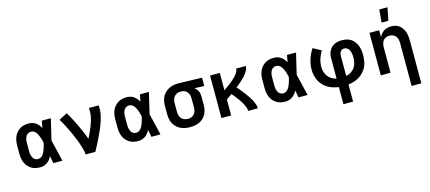

<svg xmlns="http://www.w3.org/2000/svg" viewBox="-66 -1406 5082 2269"><g transform="rotate(-15 2475.0 -271.0)"><path d="M265 8Q237 8 209 2.5Q181 -3 157 -17.5Q133 -32 114.5 -53.5Q96 -75 85 -100.5Q74 -126 69.5 -154Q65 -182 65 -210V-310Q65 -338 69.5 -366Q74 -394 85 -419.5Q96 -445 114.5 -466.5Q133 -488 157 -502.5Q181 -517 209 -522.5Q237 -528 265 -528Q287 -528 309 -521.5Q331 -515 349 -502Q367 -489 381.5 -471.5Q396 -454 407 -435Q411 -456 414.5 -477.5Q418 -499 422 -520H533Q517 -456 502.5 -391.5Q488 -327 472 -263Q489 -198 504 -132Q519 -66 535 0H424Q420 -22 416 -44.5Q412 -67 408 -89Q397 -69 383 -51Q369 -33 350.5 -19.5Q332 -6 310 1Q288 8 265 8ZM265 -93Q283 -93 299 -103Q315 -113 325.5 -127.5Q336 -142 343.5 -159Q351 -176 357 -193Q363 -210 367.5 -227.5Q372 -245 376 -263Q372 -280 367.5 -297.5Q363 -315 357 -331.5Q351 -348 343.5 -364Q336 -380 325 -394.5Q314 -409 298.5 -418Q283 -427 265 -427Q252 -427 239 -422.5Q226 -418 216 -409Q206 -400 200 -388Q194 -376 190 -363Q186 -350 185 -336.5Q184 -323 184 -310V-210Q184 -197 185 -183.5Q186 -170 190 -157Q194 -144 200 -132Q206 -120 216 -111Q226 -102 239 -97.5Q252 -93 265 -93Z M819 0Q819 -26 812.5 -51Q806 -76 798.5 -100.5Q791 -125 782.5 -149.5Q774 -174 764.5 -198Q755 -222 744.5 -245.5Q734 -269 723.5 -292.5Q713 -316 701.5 -339Q690 -362 678.5 -385Q667 -408 654 -430.5Q641 -453 628 -475L729 -528Q755 -486 778 -442Q801 -398 822.5 -353Q844 -308 863.5 -262.5Q883 -217 899 -170Q911 -193 922.5 -217Q934 -241 944.5 -265.5Q955 -290 964.5 -314.5Q974 -339 981.5 -364.5Q989 -390 994.5 -416Q1000 -442 1000 -468V-520H1119V-468Q1119 -436 1112 -405Q1105 -374 1096 -344Q1087 -314 1075.5 -284.5Q1064 -255 1051 -226Q1038 -197 1024.5 -168.5Q1011 -140 997 -111.5Q983 -83 968 -55.5Q953 -28 938 0Z M1465 8Q1437 8 1409 2.5Q1381 -3 1357 -17.5Q1333 -32 1314.5 -53.5Q1296 -75 1285 -100.5Q1274 -126 1269.5 -154Q1265 -182 1265 -210V-310Q1265 -338 1269.5 -366Q1274 -394 1285 -419.5Q1296 -445 1314.5 -466.5Q1333 -488 1357 -502.5Q1381 -517 1409 -522.5Q1437 -528 1465 -528Q1487 -528 1509 -521.5Q1531 -515 1549 -502Q1567 -489 1581.5 -471.5Q1596 -454 1607 -435Q1611 -456 1614.5 -477.5Q1618 -499 1622 -520H1733Q1717 -456 1702.5 -391.5Q1688 -327 1672 -263Q1689 -198 1704 -132Q1719 -66 1735 0H1624Q1620 -22 1616 -44.5Q1612 -67 1608 -89Q1597 -69 1583 -51Q1569 -33 1550.5 -19.5Q1532 -6 1510 1Q1488 8 1465 8ZM1465 -93Q1483 -93 1499 -103Q1515 -113 1525.5 -127.5Q1536 -142 1543.5 -159Q1551 -176 1557 -193Q1563 -210 1567.5 -227.5Q1572 -245 1576 -263Q1572 -280 1567.5 -297.5Q1563 -315 1557 -331.5Q1551 -348 1543.5 -364Q1536 -380 1525 -394.5Q1514 -409 1498.5 -418Q1483 -427 1465 -427Q1452 -427 1439 -422.5Q1426 -418 1416 -409Q1406 -400 1400 -388Q1394 -376 1390 -363Q1386 -350 1385 -336.5Q1384 -323 1384 -310V-210Q1384 -197 1385 -183.5Q1386 -170 1390 -157Q1394 -144 1400 -132Q1406 -120 1416 -111Q1426 -102 1439 -97.5Q1452 -93 1465 -93Z M2099 8Q2069 8 2039.5 3Q2010 -2 1983 -14.5Q1956 -27 1934 -48Q1912 -69 1898 -95Q1884 -121 1878.5 -150.5Q1873 -180 1873 -210V-310Q1873 -338 1878 -366.5Q1883 -395 1895.5 -420.5Q1908 -446 1928.5 -466.5Q1949 -487 1974 -500.5Q1999 -514 2026.5 -521Q2054 -528 2083 -528H2100L2383 -520V-419L2264 -423Q2277 -413 2288 -400.5Q2299 -388 2306 -373.5Q2313 -359 2316 -342.5Q2319 -326 2319 -310V-210Q2319 -181 2314 -151.5Q2309 -122 2295.5 -96Q2282 -70 2261 -49Q2240 -28 2213.5 -15Q2187 -2 2158 3Q2129 8 2099 8ZM2099 -93Q2121 -93 2142 -101.5Q2163 -110 2176.5 -127Q2190 -144 2195 -166Q2200 -188 2200 -210V-310Q2200 -331 2195.5 -351.5Q2191 -372 2179 -389.5Q2167 -407 2148 -416.5Q2129 -426 2108 -427H2092Q2070 -427 2050 -418Q2030 -409 2016 -392Q2002 -375 1997 -353.5Q1992 -332 1992 -310V-210Q1992 -187 1997.5 -165Q2003 -143 2018 -126Q2033 -109 2054.5 -101Q2076 -93 2099 -93Z M2481 0V-520H2600V-308Q2615 -318 2630.5 -329Q2646 -340 2661 -351.5Q2676 -363 2690.5 -374.5Q2705 -386 2719 -398.5Q2733 -411 2746.5 -424Q2760 -437 2771.5 -452Q2783 -467 2791.5 -484Q2800 -501 2800 -520H2919Q2919 -496 2908.5 -474.5Q2898 -453 2884 -433.5Q2870 -414 2853.5 -397Q2837 -380 2819.5 -364Q2802 -348 2784 -333Q2766 -318 2747 -303Q2762 -286 2776.5 -269Q2791 -252 2805 -234.5Q2819 -217 2832.5 -199Q2846 -181 2858.5 -162.5Q2871 -144 2882.5 -125Q2894 -106 2903.5 -85.5Q2913 -65 2920 -43.5Q2927 -22 2927 0H2808Q2808 -24 2799.5 -46.5Q2791 -69 2780 -90Q2769 -111 2755.5 -131Q2742 -151 2728 -170Q2714 -189 2699 -207.5Q2684 -226 2669 -244Q2652 -232 2634.5 -219.5Q2617 -207 2600 -195V0Z M3265 8Q3237 8 3209 2.5Q3181 -3 3157 -17.5Q3133 -32 3114.5 -53.5Q3096 -75 3085 -100.5Q3074 -126 3069.5 -154Q3065 -182 3065 -210V-310Q3065 -338 3069.5 -366Q3074 -394 3085 -419.5Q3096 -445 3114.5 -466.5Q3133 -488 3157 -502.5Q3181 -517 3209 -522.5Q3237 -528 3265 -528Q3287 -528 3309 -521.5Q3331 -515 3349 -502Q3367 -489 3381.5 -471.5Q3396 -454 3407 -435Q3411 -456 3414.5 -477.5Q3418 -499 3422 -520H3533Q3517 -456 3502.5 -391.5Q3488 -327 3472 -263Q3489 -198 3504 -132Q3519 -66 3535 0H3424Q3420 -22 3416 -44.5Q3412 -67 3408 -89Q3397 -69 3383 -51Q3369 -33 3350.5 -19.5Q3332 -6 3310 1Q3288 8 3265 8ZM3265 -93Q3283 -93 3299 -103Q3315 -113 3325.5 -127.5Q3336 -142 3343.5 -159Q3351 -176 3357 -193Q3363 -210 3367.5 -227.5Q3372 -245 3376 -263Q3372 -280 3367.5 -297.5Q3363 -315 3357 -331.5Q3351 -348 3343.5 -364Q3336 -380 3325 -394.5Q3314 -409 3298.5 -418Q3283 -427 3265 -427Q3252 -427 3239 -422.5Q3226 -418 3216 -409Q3206 -400 3200 -388Q3194 -376 3190 -363Q3186 -350 3185 -336.5Q3184 -323 3184 -310V-210Q3184 -197 3185 -183.5Q3186 -170 3190 -157Q3194 -144 3200 -132Q3206 -120 3216 -111Q3226 -102 3239 -97.5Q3252 -93 3265 -93Z M3916 215V5Q3881 1 3847 -9.5Q3813 -20 3783 -38.5Q3753 -57 3728.5 -83Q3704 -109 3688.5 -140.5Q3673 -172 3665.5 -207Q3658 -242 3658 -277Q3658 -309 3663.5 -341Q3669 -373 3679 -404Q3689 -435 3703 -464Q3717 -493 3735 -520L3834 -465Q3808 -423 3792.5 -375.5Q3777 -328 3777 -279Q3777 -248 3785.5 -217.5Q3794 -187 3812.5 -162Q3831 -137 3858 -121Q3885 -105 3916 -98V-343Q3916 -367 3920 -390.5Q3924 -414 3935 -435.5Q3946 -457 3963 -474Q3980 -491 4001.5 -501.5Q4023 -512 4046.5 -516Q4070 -520 4094 -520Q4123 -520 4151.5 -513.5Q4180 -507 4203.5 -491Q4227 -475 4244.5 -451.5Q4262 -428 4272.5 -401.5Q4283 -375 4287 -346.5Q4291 -318 4291 -289Q4291 -253 4285.5 -216.5Q4280 -180 4265 -147.5Q4250 -115 4225.5 -87.5Q4201 -60 4170.5 -40.5Q4140 -21 4105 -10Q4070 1 4034 5V215ZM4034 -99Q4066 -105 4094 -122.5Q4122 -140 4140.5 -166.5Q4159 -193 4166 -225.5Q4173 -258 4173 -290Q4173 -304 4171.5 -318Q4170 -332 4167 -345.5Q4164 -359 4158.5 -372.5Q4153 -386 4143.5 -396.5Q4134 -407 4121 -413Q4108 -419 4094 -419Q4080 -419 4067.5 -413Q4055 -407 4047.5 -395.5Q4040 -384 4037 -370.5Q4034 -357 4034 -343Z M4750 215V-310Q4750 -332 4745 -353.5Q4740 -375 4727 -392.5Q4714 -410 4693 -418.5Q4672 -427 4650 -427Q4628 -427 4607 -418.5Q4586 -410 4573 -392.5Q4560 -375 4555 -353.5Q4550 -332 4550 -310V0H4431V-520H4550V-434Q4559 -455 4574 -473.5Q4589 -492 4608.5 -504.5Q4628 -517 4651.5 -522.5Q4675 -528 4698 -528Q4724 -528 4750 -521Q4776 -514 4796.5 -498Q4817 -482 4831.5 -460Q4846 -438 4854.5 -413Q4863 -388 4866 -362Q4869 -336 4869 -310V215ZM4601 -600 4615 -757H4715L4684 -600Z"/></g></svg>

Font: Iosevka Book
Style: Bold
Weight: 700
Designer: Belleve Invis
Foundry: Belleve Invis
Version: Version 28.0.7; ttfautohint (v1.8.3)